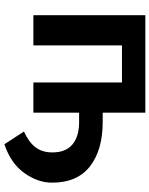

<svg xmlns="http://www.w3.org/2000/svg" viewBox="80 -648 705 906"><g transform="rotate(90 433.0 -195.5)"><path d="M512.2 -327.1H556.2Q688.5 -327.1 765.4 -267.1Q842.3 -207 842.3 -89.8Q843.3 -22.9 797.4 42Q751.5 106.9 661.1 136.7L601.1 44.4Q650.9 22 675.3 -9.8Q699.7 -41.5 699.7 -89.8Q699.7 -152.3 662.4 -184.1Q625 -215.8 556.2 -215.8H512.2V0H369.6V-418H194.8V0H52.2V-528.3H512.2Z"/></g></svg>

Font: Roboto Web
Style: Bold
Weight: 700
Designer: Google
Version: Version 1.200310; 2013